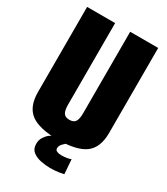

<svg xmlns="http://www.w3.org/2000/svg" viewBox="-203 -764 874 1006"><g transform="rotate(30 234.0 -261.0)"><path d="M232.5 4Q119 4 68.2 -34Q17.5 -72 17.5 -160.5V-675H187V-181.5Q187 -147 197 -131.5Q207 -116 232.5 -116Q258 -116 268 -131.5Q278 -147 278 -181.5V-675H447.5V-160.5Q447.5 -72 396.8 -34Q346 4 232.5 4ZM270.5 153Q243.5 153 214.5 147.2Q185.5 141.5 165.2 125.8Q145 110 145 79.5Q145 55 156.5 37.8Q168 20.5 181 10.8Q194 1 199.5 0H282Q278.5 2 264.8 15.5Q251 29 251 44.5Q251 56.5 262.2 61.2Q273.5 66 289.5 66Q306.5 66 324 62.8Q341.5 59.5 346 56.5L352.5 144Q348.5 145.5 324.2 149.2Q300 153 270.5 153Z"/></g></svg>

Font: Anybody Condensed ExtraBold
Style: Regular
Weight: 800
Width: 3
Designer: Tyler Finck
Foundry: Etcetera Type Company
Version: Version 1.010; ttfautohint (v1.8.3) -l 8 -r 50 -G 200 -x 14 